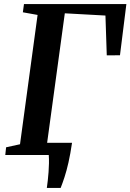

<svg xmlns="http://www.w3.org/2000/svg" viewBox="-20 -763 642 945"><path d="M210.5 162Q213 145 215.2 125Q217.5 105 219 83.8Q220.5 62.5 221 41.2Q221.5 20 220 0L177.5 -60H334.5Q326.5 -5 317 36.8Q307.5 78.5 297.5 109Q287.5 139.5 278.5 162ZM6 0 10 -38 78.5 -53 165 -689.5 92.5 -702.5 98 -743H602L570.5 -491L505.5 -490.5L499 -686.5L299 -697.5L211 -53L323.5 -38L319.5 0Z"/></svg>

Font: Merriweather 48pt SemiBold
Style: Italic
Weight: 600
Italic angle: -7.8°
Designer: Eben Sorkin
Foundry: Eben Sorkin
Version: Version 2.101